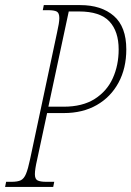

<svg xmlns="http://www.w3.org/2000/svg" viewBox="-45 -734 516 754"><path d="M-25 0 -21 -20H0Q24 -20 36.5 -26Q49 -32 57 -51Q65 -70 73 -108L179 -606Q188 -645 188 -663Q188 -683 178 -688.5Q168 -694 144 -694H123L127 -714H270Q353 -714 402 -671.5Q451 -629 451 -540Q451 -466 420.5 -409.5Q390 -353 335 -321.5Q280 -290 206 -290H140L101 -108Q92 -69 92 -50Q92 -31 102.5 -25.5Q113 -20 137 -20H168L164 0ZM145 -315H205Q279 -315 327 -345.5Q375 -376 398 -427Q421 -478 421 -540Q421 -611 384.5 -650Q348 -689 265 -689H225Z"/></svg>

Font: Noto Serif ExtraCondensed Thin
Style: Italic
Weight: 100
Width: 2
Italic angle: -12°
Designer: Monotype Design Team
Foundry: Monotype Imaging Inc.
Version: Version 2.013